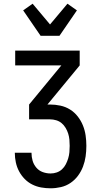

<svg xmlns="http://www.w3.org/2000/svg" viewBox="-20 -1008 540 1036"><path d="M253 8Q227 8 202 3.5Q177 -1 154 -12.5Q131 -24 113 -42.5Q95 -61 83 -83.5Q71 -106 65.5 -131.5Q60 -157 60 -182V-184H150V-183Q150 -161 156 -140.5Q162 -120 176 -103.5Q190 -87 210.5 -79.5Q231 -72 253 -72Q270 -72 286 -77.5Q302 -83 314.5 -94.5Q327 -106 335 -121.5Q343 -137 348 -153.5Q353 -170 354.5 -187Q356 -204 356 -221Q356 -238 354.5 -254.5Q353 -271 348 -287Q343 -303 334 -318Q325 -333 312.5 -343.5Q300 -354 283.5 -359Q267 -364 250 -364H137V-444L311 -655H62V-735H410V-655L236 -444H250Q278 -444 306 -438Q334 -432 358 -417Q382 -402 399.5 -379.5Q417 -357 427.5 -331Q438 -305 442 -277Q446 -249 446 -221Q446 -192 442 -164Q438 -136 428 -109.5Q418 -83 401 -60Q384 -37 360.5 -21Q337 -5 309 1.5Q281 8 253 8ZM199 -815 105 -952 156 -988 250 -876 344 -988 395 -952 301 -815Z"/></svg>

Font: Iosevka Medium
Style: Regular
Weight: 500
Monospace: yes
Designer: Belleve Invis
Foundry: Belleve Invis
Version: Version 32.5.0; ttfautohint (v1.8.4)